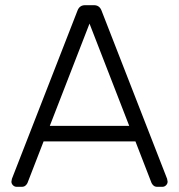

<svg xmlns="http://www.w3.org/2000/svg" viewBox="-20 -720 690 740"><path d="M44 0Q36 0 30 -6Q24 -12 24 -20L26 -31L279 -680Q287 -700 308 -700H342Q363 -700 371 -680L624 -31L626 -20Q626 -12 620 -6Q614 0 606 0H586Q577 0 571.5 -5Q566 -10 564 -15L502 -175H148L86 -15Q84 -10 78.5 -5Q73 0 64 0ZM172 -235H478L325 -629Z"/></svg>

Font: Rubik AZ
Style: Regular
Weight: 300
Designer: Hubert and Fischer
Foundry: Hubert & Fischer
Version: Version 2.000